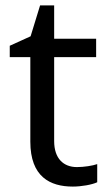

<svg xmlns="http://www.w3.org/2000/svg" viewBox="-20 -679 401 709"><path d="M264 -62C215 -62 180 -93 180 -158V-468H335V-536H180V-659H128L93 -545L16 -510V-468H92V-156C92 -26 165 10 249 10C281 10 320 3 339 -6V-73C322 -67 290 -62 264 -62Z"/></svg>

Font: Noto Sans Arabic
Style: Regular
Weight: 400
Designer: Monotype Design Team, Nadine Chahine, Nizar Qandah and Khaled Hosny
Foundry: Monotype Imaging Inc.
Version: Version 2.012